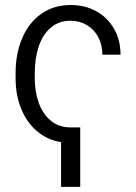

<svg xmlns="http://www.w3.org/2000/svg" viewBox="-20 -558 539 763"><path d="M298.8 184.6H222.7V6.8Q167 -2 126 -37.6Q85 -73.2 63.5 -127.4Q42 -181.6 42 -246.1V-267.6Q42 -345.2 68.4 -406.7Q94.7 -468.3 144.3 -503.2Q193.8 -538.1 261.7 -538.1Q318.4 -538.1 363.3 -512.9Q408.2 -487.8 433.6 -442.9Q459 -397.9 459 -340.8H386.7Q386.7 -380.4 370.4 -410.9Q354 -441.4 325 -458.5Q295.9 -475.6 259.8 -475.6Q213.9 -475.6 181.9 -448.2Q149.9 -420.9 134 -373.8Q118.2 -326.7 118.2 -267.6V-246.1Q118.2 -193.8 133.8 -149.9Q149.4 -106 180.9 -79.1Q212.4 -52.2 257.8 -51.8H298.8Z"/></svg>

Font: Pretendard Light
Style: Regular
Weight: 300
Designer: Base glyphs from Inter by Rasmus Andersson; Hangeul glyphs from Noto Sans CJK(Source Han Sans) by Jang Soo-young and Kan
Foundry: Kil Hyung-jin
Version: Version 1.309